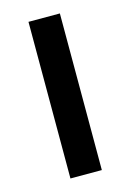

<svg xmlns="http://www.w3.org/2000/svg" viewBox="-84 -534 392 579"><g transform="rotate(-15 112.0 -244.5)"><path d="M63.5 0V-489H161.5V0Z"/></g></svg>

Font: Anek Bangla Medium Medium
Style: Regular
Weight: 500
Version: Version 1.003